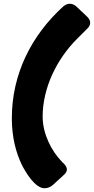

<svg xmlns="http://www.w3.org/2000/svg" viewBox="-20 -880 500 1022"><path d="M321 50C331 41 336 32 336 22C336 12 330 1 318 -11C314 -14 310 -18 306 -23C255 -76 207 -167 207 -259C207 -412 282 -565 389 -672L443 -726C466 -746 465 -771 444 -791L388 -844C377 -855 364 -860 351 -860C340 -860 328 -855 317 -846C146 -691 43 -484 43 -251C43 -151 64 -69 97 -1C116 36 166 122 217 122C233 122 248 116 261 105Z"/></svg>

Font: Bangerz
Style: Bold
Weight: 700
Designer: vernon adams
Foundry: Vernon Adams
Version: Version 2.10;December 28, 2023;FontCreator 13.0.0.2683 64-bi